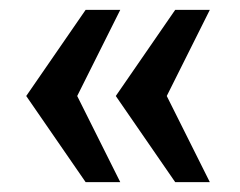

<svg xmlns="http://www.w3.org/2000/svg" viewBox="-20 -531 485 388"><path d="M334 -163 214 -337 334 -511H404L317 -337L404 -163ZM153 -163 33 -337 153 -511H223L136 -337L223 -163Z"/></svg>

Font: Chivo Medium ExtraBold
Style: Regular
Weight: 800
Version: Version 2.002